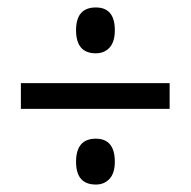

<svg xmlns="http://www.w3.org/2000/svg" viewBox="-20 -676 512 515"><path d="M237 -533Q184 -533 184 -595Q184 -656 237 -656Q288 -656 288 -595Q288 -564 274 -548.5Q260 -533 237 -533ZM36 -384V-453H435V-384ZM237 -181Q184 -181 184 -242Q184 -304 237 -304Q288 -304 288 -242Q288 -212 274 -196.5Q260 -181 237 -181Z"/></svg>

Font: Noto Sans Malayalam UI Condensed
Style: Regular
Weight: 400
Width: 3
Designer: Jelle Bosma - Monotype Design Team
Foundry: Monotype Imaging Inc.
Version: Version 2.104; ttfautohint (v1.8.4.7-5d5b)